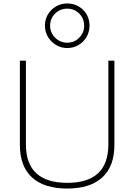

<svg xmlns="http://www.w3.org/2000/svg" viewBox="-20 -1081 777 1111"><path d="M369 10Q235 10 165 -54.5Q95 -119 95 -242V-730H130V-245Q130 -134 190 -78.5Q250 -23 369 -23Q488 -23 547.5 -78.5Q607 -134 607 -245V-730H642V-242Q642 -119 572 -54.5Q502 10 369 10ZM369 -803Q334 -803 304.5 -820.5Q275 -838 257.5 -867.5Q240 -897 240 -932Q240 -969 257.5 -998Q275 -1027 304.5 -1044Q334 -1061 369 -1061Q405 -1061 434.5 -1044Q464 -1027 481 -998Q498 -969 498 -932Q498 -897 481 -867.5Q464 -838 434.5 -820.5Q405 -803 369 -803ZM369 -834Q410 -834 438.5 -863Q467 -892 467 -932Q467 -974 438.5 -1002.5Q410 -1031 369 -1031Q328 -1031 299 -1002.5Q270 -974 270 -932Q270 -892 299 -863Q328 -834 369 -834Z"/></svg>

Font: M PLUS 1 ExtraLight
Style: Regular
Weight: 250
Version: Version 1.001